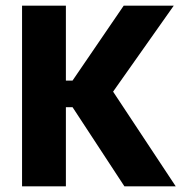

<svg xmlns="http://www.w3.org/2000/svg" viewBox="-20 -659 644 679"><path d="M420 0 236.5 -280H197.5V-374H236.5L417.5 -639H594.5L368 -318V-353L601.5 0ZM58 0V-639H213V0Z"/></svg>

Font: Anek Latin
Style: Bold
Weight: 700
Designer: Yesha Goshar
Foundry: Ek Type
Version: Version 1.003